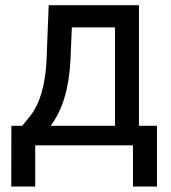

<svg xmlns="http://www.w3.org/2000/svg" viewBox="-20 -548 644 724"><path d="M64 -73.7 95.2 -112.3Q147.9 -180.7 155.3 -317.4L163.6 -528.3H503.9V-73.7H571.8V155.3H481.4V0H112.8V155.3H22.5L22.9 -73.7ZM170.9 -73.7H413.6V-444.8H251L245.6 -318.8Q237.3 -161.1 170.9 -73.7Z"/></svg>

Font: RobotoInd
Style: Regular
Weight: 400
Designer: Google
Version: Version 2.001101; 2014